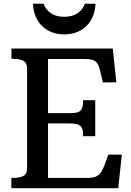

<svg xmlns="http://www.w3.org/2000/svg" viewBox="-20 -987 688 1007"><path d="M39.6 0H600.1L619.1 -176.3H548.3L526.4 -116.2C511.2 -82 501 -53.7 439.5 -53.7H231.9V-339.8H326.7C392.6 -339.8 416 -337.4 416 -272.5H479.5V-461.4H416C416 -393.1 392.6 -393.6 326.7 -393.6H231.9V-677.7H425.3C486.8 -677.7 495.1 -656.7 506.3 -609.9L519.5 -554.7L590.3 -555.2L571.3 -732.4H40V-678.7C103.5 -678.7 122.1 -664.6 122.1 -625.5V-106C122.1 -66.9 103 -53.7 39.6 -53.7ZM316.9 -806.6C412.6 -806.6 477.1 -870.6 481 -967.3H425.3C409.2 -925.8 375 -898.9 316.9 -898.9C258.8 -898.9 224.6 -925.8 208.5 -967.3H152.8C156.7 -870.6 221.2 -806.6 316.9 -806.6Z"/></svg>

Font: Arbutus Slab
Style: Regular
Weight: 400
Designer: Karolina Lach
Foundry: Karolina Lach
Version: Version 1.001